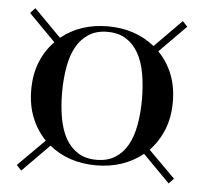

<svg xmlns="http://www.w3.org/2000/svg" viewBox="-42 -524 627 589"><g transform="rotate(5 271.0 -230.0)"><path d="M489 -230Q489 -182 473.5 -144Q458 -106 431 -78L513 4L498 20L415 -64Q355 -16 271 -16Q186 -16 127 -64L44 20L29 4L111 -78Q84 -106 68.5 -144Q53 -182 53 -230Q53 -278 68.5 -316Q84 -354 111 -381L29 -464L44 -480L127 -396Q186 -444 271 -444Q355 -444 415 -396L498 -480L513 -464L431 -381Q458 -354 473.5 -316Q489 -278 489 -230ZM394 -230Q394 -272 387.5 -308.5Q381 -345 366.5 -371Q352 -397 328.5 -412Q305 -427 271 -427Q237 -427 213.5 -412Q190 -397 175.5 -371Q161 -345 154.5 -308.5Q148 -272 148 -230Q148 -188 154.5 -151.5Q161 -115 175.5 -89Q190 -63 213.5 -48Q237 -33 271 -33Q305 -33 328.5 -48Q352 -63 366.5 -89Q381 -115 387.5 -151.5Q394 -188 394 -230Z"/></g></svg>

Font: Elsie
Style: Regular
Weight: 400
Designer: Alejandro Inler
Foundry: Alejandro Inler
Version: 1.001